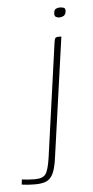

<svg xmlns="http://www.w3.org/2000/svg" viewBox="-95 -526 309 641"><g transform="rotate(-5 60.0 -205.5)"><path d="M-2 85Q-17 85 -29.5 84Q-42 83 -48 82L-46 65Q-41 66 -27 67Q-13 68 -3 68Q24 68 33.5 55Q43 42 49 2L103 -384Q104 -389 105 -392.5Q106 -396 109 -397.5Q112 -399 118 -399H127L71 -1Q67 31 59.5 50Q52 69 38 77Q24 85 -2 85ZM126 -463Q120 -463 114.5 -466Q109 -469 110 -479Q111 -490 117 -493Q123 -496 130 -496Q138 -496 144 -493.5Q150 -491 148 -479Q146 -469 139 -466Q132 -463 126 -463Z"/></g></svg>

Font: Genos Thin Thin
Style: Italic
Weight: 250
Italic angle: -8°
Version: Version 1.010